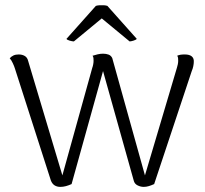

<svg xmlns="http://www.w3.org/2000/svg" viewBox="-20 -721 801 751"><path d="M216 10Q203 10 193.5 4Q184 -2 179 -15L38 -454Q36 -461 30 -474Q24 -487 18 -493Q24 -500 32.5 -504Q41 -508 53 -508Q67 -508 77 -502Q87 -496 90 -483L224 -35L341 -456Q343 -461 344.5 -469Q346 -477 346 -483Q346 -489 345.5 -494Q345 -499 342 -503Q351 -506 362 -508.5Q373 -511 383 -511Q395 -511 404.5 -507.5Q414 -504 419 -494L547 -35L672 -456Q674 -462 675.5 -469.5Q677 -477 677 -483Q677 -489 676.5 -494Q676 -499 673 -503Q680 -506 686.5 -507Q693 -508 703 -508Q721 -508 730 -500.5Q739 -493 738 -479Q738 -472 736 -462Q734 -452 730 -443L583 -1Q572 4 562 7Q552 10 542 10Q530 10 518 4Q506 -2 503 -15L383 -443L260 -1Q249 4 238 7Q227 10 216 10ZM269 -559Q263 -559 252.5 -562Q242 -565 240 -569L355 -698Q361 -700 369.5 -700.5Q378 -701 386 -700.5Q394 -700 400 -698L515 -569Q512 -565 502 -562Q492 -559 487 -559L378 -649Z"/></svg>

Font: Arima Light
Style: Regular
Weight: 300
Designer: Joana Correia and Natanael Gama
Foundry: NDISCOVER
Version: Version 1.101;gftools[0.9.23]